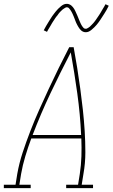

<svg xmlns="http://www.w3.org/2000/svg" viewBox="-57 -981 587 1001"><path d="M-37 0V-18H24L33 -74Q43 -131 61.5 -187Q80 -243 101.5 -298.5Q123 -354 147.5 -409Q172 -464 197.5 -518.5Q223 -573 249.5 -627Q276 -681 304 -735H327Q337 -681 345.5 -627Q354 -573 361.5 -518.5Q369 -464 375 -409Q381 -354 384.5 -298.5Q388 -243 388 -186.5Q388 -130 378 -74L369 -18H428V0H288V-18H350L359 -74Q366 -120 367.5 -166.5Q369 -213 367 -259H106Q89 -213 75 -166.5Q61 -120 53 -74L44 -18H103V0ZM113 -277H366Q361 -386 346 -494Q331 -602 312 -708Q257 -602 206 -494.5Q155 -387 113 -277ZM390 -813Q383 -813 377 -815.5Q371 -818 366.5 -822Q362 -826 358.5 -830.5Q355 -835 352 -840Q349 -845 346 -850.5Q343 -856 340.5 -861.5Q338 -867 336 -872.5Q334 -878 331.5 -884.5Q329 -891 326.5 -897Q324 -903 321.5 -908.5Q319 -914 316.5 -918.5Q314 -923 310 -929Q306 -935 302 -939Q298 -943 292 -943Q287 -943 285 -941.5Q283 -940 279 -938Q275 -936 270 -932Q265 -928 259.5 -922Q254 -916 251.5 -913.5Q249 -911 247 -907.5Q245 -904 242.5 -901Q240 -898 237 -894.5Q234 -891 231.5 -887Q229 -883 226 -878.5Q223 -874 220 -869.5Q217 -865 214 -860Q211 -855 208 -849.5Q205 -844 201.5 -838.5Q198 -833 194.5 -827Q191 -821 188 -815L171 -823Q177 -835 183 -845Q189 -855 194.5 -864Q200 -873 205 -881Q210 -889 215 -896.5Q220 -904 225 -910Q230 -916 234 -921.5Q238 -927 246 -935Q254 -943 261.5 -949Q269 -955 276 -958Q283 -961 292 -961Q298 -961 304 -958.5Q310 -956 314.5 -952.5Q319 -949 323 -944Q327 -939 330 -934Q333 -929 335.5 -923.5Q338 -918 340.5 -912.5Q343 -907 345.5 -901.5Q348 -896 350.5 -889.5Q353 -883 355.5 -877Q358 -871 360.5 -865.5Q363 -860 365 -855.5Q367 -851 371 -845Q375 -839 379 -835Q383 -831 390 -831Q394 -831 396.5 -832.5Q399 -834 403 -836Q407 -838 411.5 -842Q416 -846 421.5 -852Q427 -858 429.5 -860.5Q432 -863 434.5 -866.5Q437 -870 439.5 -873Q442 -876 444.5 -880Q447 -884 449.5 -887.5Q452 -891 455 -895.5Q458 -900 461 -904.5Q464 -909 467 -914Q470 -919 473 -924.5Q476 -930 479.5 -935.5Q483 -941 486.5 -947Q490 -953 493 -959L510 -951Q504 -939 498.5 -929Q493 -919 487 -910Q481 -901 476 -893Q471 -885 466 -877.5Q461 -870 456.5 -864Q452 -858 447.5 -852.5Q443 -847 435 -839Q427 -831 419.5 -825Q412 -819 405 -816Q398 -813 390 -813Z"/></svg>

Font: Iosevka Curly Slab ThObl
Style: Regular
Weight: 100
Italic angle: -9°
Monospace: yes
Designer: Belleve Invis
Foundry: Belleve Invis
Version: Version 11.0.0; ttfautohint (v1.8.3)